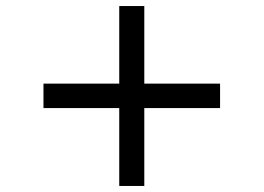

<svg xmlns="http://www.w3.org/2000/svg" viewBox="-20 -616 873 636"><path d="M124 -258V-339H375V-596H458V-339H709V-258H458V0H375V-258Z"/></svg>

Font: Khartiya
Style: Bold
Weight: 700
Version: Version 1.0.2